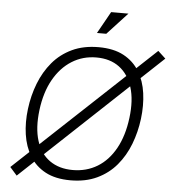

<svg xmlns="http://www.w3.org/2000/svg" viewBox="-60 -961 947 1029"><g transform="rotate(5 413.5 -446.5)"><path d="M30 -31 766 -720 807 -682 68 12ZM357 12Q276 12 222 -17Q168 -46 137.5 -96.5Q107 -147 97.5 -212Q88 -277 97 -349Q106 -422 131.5 -487.5Q157 -553 199.5 -603.5Q242 -654 303.5 -683Q365 -712 446 -712Q527 -712 581 -683Q635 -654 665.5 -603.5Q696 -553 705 -487.5Q714 -422 705 -349Q696 -277 671 -212Q646 -147 603.5 -96.5Q561 -46 499.5 -17Q438 12 357 12ZM364 -44Q438 -44 496.5 -79.5Q555 -115 593 -183.5Q631 -252 643 -349Q655 -445 633.5 -513.5Q612 -582 562.5 -619Q513 -656 439 -656Q366 -656 307 -619Q248 -582 209.5 -513.5Q171 -445 159 -349Q147 -252 168.5 -183.5Q190 -115 240.5 -79.5Q291 -44 364 -44ZM480 -787H430L496 -905H589Z"/></g></svg>

Font: Inclusive Sans Light
Style: Italic
Weight: 300
Italic angle: -7°
Designer: Olivia King
Foundry: Olivia King
Version: Version 2.004